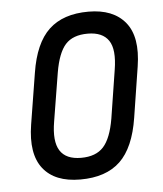

<svg xmlns="http://www.w3.org/2000/svg" viewBox="-43 -533 492 580"><g transform="rotate(-5 203.0 -243.5)"><path d="M178 8Q101 8 65.5 -37Q30 -82 44 -170L69 -325Q83 -414 126 -454.5Q169 -495 246 -495Q321 -495 357.5 -450.5Q394 -406 380 -317L356 -164Q342 -74 299 -33Q256 8 178 8ZM186 -57Q231 -57 254 -82.5Q277 -108 287 -167L310 -313Q320 -374 301.5 -401.5Q283 -429 238 -429Q193 -429 170.5 -404Q148 -379 138 -320L114 -173Q104 -114 122 -85.5Q140 -57 186 -57Z"/></g></svg>

Font: Sofia Sans Condensed
Style: Italic
Weight: 400
Italic angle: -9°
Designer: Botio Nikoltchev, Ani Petrova
Foundry: lettersoup
Version: Version 4.101